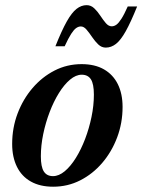

<svg xmlns="http://www.w3.org/2000/svg" viewBox="-20 -694 538 726"><path d="M288.5 -451.5Q338.5 -451.5 373 -431.8Q407.5 -412 425.5 -375.8Q443.5 -339.5 443.5 -289.5Q443.5 -229 423 -174.5Q402.5 -120 366.5 -78Q330.5 -36 283.2 -12Q236 12 181 12Q131.5 12 96.8 -7.5Q62 -27 44 -63.5Q26 -100 26 -149.5Q26 -210.5 46.5 -264.8Q67 -319 103 -361Q139 -403 186.2 -427.2Q233.5 -451.5 288.5 -451.5ZM180.5 -28Q202.5 -28 224.8 -46.5Q247 -65 266.8 -96.8Q286.5 -128.5 301.8 -168.5Q317 -208.5 326 -251.8Q335 -295 335 -336Q335 -376.5 323.8 -394Q312.5 -411.5 289 -411.5Q267 -411.5 244.8 -392.8Q222.5 -374 202.8 -342.2Q183 -310.5 167.8 -270.5Q152.5 -230.5 143.5 -187.2Q134.5 -144 134.5 -103Q134.5 -63 145.8 -45.5Q157 -28 180.5 -28ZM498.5 -669.5Q474.5 -610 455.5 -576Q436.5 -542 418.5 -528Q400.5 -514 380 -514Q364 -514 351.5 -526Q339 -538 328.2 -554Q317.5 -570 307.2 -582Q297 -594 285.5 -594Q277 -594 268.2 -588Q259.5 -582 249 -565.8Q238.5 -549.5 224.5 -519H189.5Q213.5 -579 232.5 -612.8Q251.5 -646.5 269.5 -660.5Q287.5 -674.5 307.5 -674.5Q324 -674.5 336.5 -662.5Q349 -650.5 359.5 -634.5Q370 -618.5 380.2 -606.5Q390.5 -594.5 402.5 -594.5Q411.5 -594.5 420 -600.5Q428.5 -606.5 439 -622.8Q449.5 -639 463 -669.5Z"/></svg>

Font: Newsreader 24pt SemiBold
Style: Italic
Weight: 600
Italic angle: -17°
Designer: Hugues Gentile
Foundry: Production Type
Version: Version 1.003